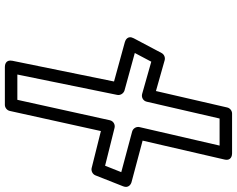

<svg xmlns="http://www.w3.org/2000/svg" viewBox="-110 -814 950 769"><g transform="rotate(90 364.5 -430.0)"><path d="M644.3 -376.4 492.6 -414.3C479.6 -417.5 465.3 -410 462.1 -395.4L380.3 -25H279L360.6 -425.1C363.3 -438.6 353.7 -451.1 342.7 -454.2L192.7 -495.4L227.6 -561.4L356.7 -524.8C369.3 -521.3 384.3 -527.8 387.9 -543.3L455.2 -835H563.6L489.6 -514.4C486.5 -501.2 495.1 -488 507.5 -484.7L670 -441.2ZM653.5 -322.6C663.8 -320 677.9 -325.3 682.8 -337.6L726.8 -449C734.8 -469.1 720 -479.6 710 -482.3L543.7 -526.7L619.4 -854.4C626 -883 601.1 -885 595 -885H435.3C424.6 -885 413.6 -877.2 411 -865.6L345.1 -580.1L221.8 -615C210.9 -618.1 198.4 -613.1 192.9 -602.7L133.9 -491.3C120.3 -465.7 143.3 -457.2 149.3 -455.5L306.9 -412.2L223.9 -5C218.2 22.7 241.7 25 248.4 25H400.4C411.4 25 422.2 16.9 424.8 5.4L505.4 -359.6Z"/></g></svg>

Font: Stormning Aesir
Style: Bold
Weight: 400
Designer: Robert Jablonski, Mew Too
Foundry: Cannot Into Space Fonts
Version: Version 0.90